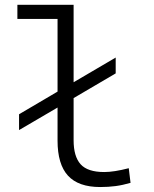

<svg xmlns="http://www.w3.org/2000/svg" viewBox="-20 -752 626 782"><path d="M57.6 -222.2V-286.6L214.4 -378.9V-674.8H50.8V-732.4H279.8V-417L451.2 -517.6V-453.1L279.8 -352.5V-180.7Q279.8 -114.7 308.3 -83Q336.9 -51.3 404.3 -51.3Q444.3 -51.3 504.4 -66.9L511.7 -7.3Q480 2 450.7 5.9Q421.4 9.8 388.2 9.8Q299.3 9.8 256.8 -36.6Q214.4 -83 214.4 -179.2V-314Z"/></svg>

Font: Caskaydia Cove Light
Style: Regular
Weight: 300
Monospace: yes
Designer: Aaron Bell
Foundry: Saja Typeworks
Version: Version 4.300; ttfautohint (v1.8.3)